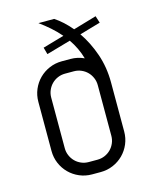

<svg xmlns="http://www.w3.org/2000/svg" viewBox="-109 -771 671 852"><g transform="rotate(-15 227.0 -345.0)"><path d="M243.2 -617.2Q222.7 -641.1 199 -661.9Q175.3 -682.6 150.9 -700.2H223.1Q261.7 -674.8 296.9 -632.8L403.8 -664.1L414.1 -631.8L317.9 -604Q351.6 -555.2 372.8 -493.9Q394 -432.6 394 -362.8V-137.2Q394 -106.9 382.6 -80.1Q371.1 -53.2 351.1 -33.2Q331.1 -13.2 304.2 -1.7Q277.3 9.8 247.1 9.8H207Q176.8 9.8 149.9 -1.7Q123 -13.2 103 -33.2Q83 -53.2 71.5 -80.1Q60.1 -106.9 60.1 -137.2V-362.8Q60.1 -393.1 71.5 -419.9Q83 -446.8 103 -466.8Q123 -486.8 149.9 -498.3Q176.8 -509.8 207 -509.8H247.1Q279.3 -509.8 309.1 -496.1Q294.9 -545.9 265.1 -588.9L153.8 -557.1L145 -588.9ZM334 -366.2Q334 -384.3 327.1 -400.1Q320.3 -416 308.6 -427.7Q296.9 -439.5 281 -446.3Q265.1 -453.1 247.1 -453.1H207Q189 -453.1 173.1 -446.3Q157.2 -439.5 145.5 -427.7Q133.8 -416 127 -400.1Q120.1 -384.3 120.1 -366.2V-133.8Q120.1 -115.7 127 -99.9Q133.8 -84 145.5 -72.3Q157.2 -60.5 173.1 -53.7Q189 -46.9 207 -46.9H247.1Q265.1 -46.9 281 -53.7Q296.9 -60.5 308.6 -72.3Q320.3 -84 327.1 -99.9Q334 -115.7 334 -133.8Z"/></g></svg>

Font: Abel
Style: Regular
Weight: 400
Designer: Matthew Desmond
Foundry: Matthew Desmond
Version: Version 1.003